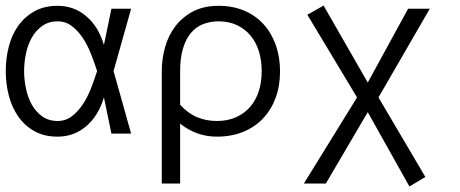

<svg xmlns="http://www.w3.org/2000/svg" viewBox="-20 -487 1678 700"><path d="M67.9 -228Q67.9 -196.8 74.5 -164.8Q81.1 -132.8 95.5 -106.4Q109.9 -80.1 133.5 -63Q157.2 -45.9 189.9 -45.9Q219.2 -45.9 241.7 -63Q264.2 -80.1 281.5 -106Q298.8 -131.8 311.5 -164.3Q324.2 -196.8 334 -228Q324.2 -258.8 311.5 -291Q298.8 -323.2 281.5 -349.1Q264.2 -375 241.7 -392.1Q219.2 -409.2 189.9 -409.2Q157.2 -409.2 133.5 -392.1Q109.9 -375 95.5 -349.1Q81.1 -323.2 74.5 -291Q67.9 -258.8 67.9 -228ZM1 -228Q1 -273.9 12 -316.9Q22.9 -359.9 46.4 -392.8Q69.8 -425.8 105.5 -445.8Q141.1 -465.8 189.9 -465.8Q250 -465.8 294.4 -428Q338.9 -390.1 358.9 -323.2L386.2 -455.1H458L394 -228L458 0H386.2L358.9 -131.8Q338.9 -64.9 294.4 -26.9Q250 11.2 189.9 11.2Q141.1 11.2 105.5 -8.8Q69.8 -28.8 46.4 -62.5Q22.9 -96.2 12 -139.2Q1 -182.1 1 -228Z M1001 -227.1Q1001 -173.8 984.9 -130.4Q968.8 -86.9 939.2 -55.4Q909.7 -23.9 866.7 -6.3Q823.7 11.2 770 11.2Q696.8 11.2 636.7 -36.1V182.1H569.8V-227.1Q569.8 -272 581.8 -314.9Q593.8 -357.9 619.4 -391.4Q645 -424.8 683.8 -445.3Q722.7 -465.8 776.9 -465.8Q828.1 -465.8 869.6 -448.5Q911.1 -431.2 940.4 -399.2Q969.7 -367.2 985.4 -323Q1001 -278.8 1001 -227.1ZM934.1 -227.1Q934.1 -266.1 924.1 -299.1Q914.1 -332 894 -356.4Q874 -380.9 844.5 -395Q814.9 -409.2 776.9 -409.2Q747.1 -409.2 720.9 -399.2Q694.8 -389.2 676.3 -367.2Q657.7 -345.2 647.2 -310.5Q636.7 -275.9 636.7 -227.1V-105Q666 -73.2 699 -59.6Q731.9 -45.9 770 -45.9Q811 -45.9 841.6 -60.1Q872.1 -74.2 892.6 -98.1Q913.1 -122.1 923.6 -155Q934.1 -188 934.1 -227.1Z M1472.7 192.9 1320.8 -78.1 1168 182.1H1087.9L1281.7 -131.8L1100.6 -433.1L1159.7 -466.8L1320.8 -186L1467.8 -455.1H1546.9L1359.9 -131.8L1530.8 158.2Z"/></svg>

Font: Anonymous Pro
Style: Regular
Weight: 400
Monospace: yes
Designer: Mark Simonson
Version: Version 1.002